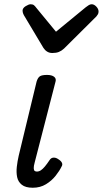

<svg xmlns="http://www.w3.org/2000/svg" viewBox="-20 -867 483 902"><path d="M134 15Q100 15 82.5 1Q65 -13 60.5 -35Q56 -57 59 -83.5Q62 -110 68 -136L152 -484Q158 -503 168 -509Q178 -515 201 -515Q223 -515 234 -506.5Q245 -498 241 -484L143 -104Q138 -86 138.5 -76.5Q139 -67 143 -64Q147 -61 153 -61Q163 -61 172 -67Q181 -73 191 -85Q201 -97 213 -115Q220 -126 231.5 -126.5Q243 -127 254 -119Q267 -111 271 -102Q275 -93 269 -84Q260 -65 241.5 -41.5Q223 -18 196 -1.5Q169 15 134 15ZM411 -847Q422 -847 432.5 -836Q443 -825 443 -813Q443 -805 440 -800Q437 -795 433 -790L281 -639Q269 -628 256.5 -623Q244 -618 226 -618Q212 -618 201.5 -624.5Q191 -631 184 -642L92 -796Q88 -804 87 -809Q86 -814 86 -817Q86 -829 100.5 -838Q115 -847 124 -847Q134 -847 139.5 -842.5Q145 -838 150 -831L243 -718L383 -833Q390 -838 396.5 -842.5Q403 -847 411 -847Z"/></svg>

Font: Playwrite IS
Style: Regular
Weight: 400
Designer: Veronika Burian, José Scaglione
Foundry: TypeTogether
Version: Version 1.002